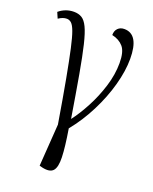

<svg xmlns="http://www.w3.org/2000/svg" viewBox="-156 -624 735 921"><g transform="rotate(20 211.0 -163.0)"><path d="M174 215 159 211 174 -4Q152 -137 135.5 -226Q119 -315 107 -369Q95 -423 85 -450Q75 -477 64.5 -486.5Q54 -496 41 -496Q31 -496 21 -492.5Q11 -489 -1 -481L-14 -511Q1 -524 20.5 -531.5Q40 -539 62 -539Q85 -539 102 -529Q119 -519 132.5 -491Q146 -463 159 -409Q172 -355 187.5 -267.5Q203 -180 224 -51Q254 -90 283.5 -145.5Q313 -201 332 -262.5Q351 -324 351 -382Q351 -440 330 -464.5Q309 -489 272 -497Q272 -519 284.5 -531.5Q297 -544 317 -544Q392 -544 392 -418Q392 -357 372 -284Q352 -211 315 -138Q278 -65 229 -5Q244 86 245.5 137Q247 188 230.5 206Q214 224 174 215Z"/></g></svg>

Font: Noto Serif Condensed Light
Style: Regular
Weight: 300
Width: 3
Designer: Monotype Design Team
Foundry: Monotype Imaging Inc.
Version: Version 2.013